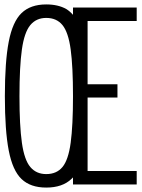

<svg xmlns="http://www.w3.org/2000/svg" viewBox="-20 -834 640 868"><path d="M189 14Q118 14 77.5 -24.5Q37 -63 19.5 -153.5Q2 -244 2 -399Q2 -555 19.5 -645.5Q37 -736 77.5 -775Q118 -814 189 -814Q243 -814 280 -793Q296 -783 310 -767V-800H598V-739H376V-453H511V-393H376V-61H598V0H310V-32Q306 -28 303 -25Q262 14 189 14ZM189 -47Q236 -47 262.5 -79Q289 -111 299.5 -188.5Q310 -266 310 -399Q310 -533 299.5 -610.5Q289 -688 262.5 -720.5Q236 -753 189 -753Q144 -753 117 -720.5Q90 -688 79 -610.5Q68 -533 68 -399Q68 -266 79 -188.5Q90 -111 117 -79Q144 -47 189 -47Z"/></svg>

Font: Victor Mono Thin Light
Style: Regular
Weight: 300
Monospace: yes
Version: Version 1.561;gftools[0.9.30]